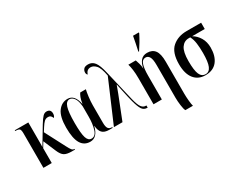

<svg xmlns="http://www.w3.org/2000/svg" viewBox="-120 -1376 2727 2196"><g transform="rotate(-30 1244.0 -278.0)"><path d="M82 0H192V-196L233 -264L303 -99Q328 -40 360 -20Q392 0 457 0H499V-10H496Q477 -10 463.5 -26Q450 -42 426 -89L290 -350L321 -399Q347 -440 367 -458.5Q387 -477 414 -477Q442 -477 453 -463.5Q464 -450 471 -434Q489 -454 489 -484Q489 -541 433 -541Q407 -541 384.5 -518.5Q362 -496 324 -434L191 -212Q192 -233 192 -258.5Q192 -284 192 -309V-536H13V-526H16Q57 -526 69.5 -513Q82 -500 82 -455Z M698 10Q792 10 825 -124H827Q831 -62 860 -31Q889 0 952 0H997V-10H994Q959 -10 944 -32Q929 -54 929 -107V-338Q929 -387 936.5 -447Q944 -507 952 -536H877Q864 -516 853 -488Q842 -460 835 -412H833Q806 -546 714 -546Q637 -546 587 -479Q537 -412 537 -267Q537 -124 577.5 -57Q618 10 698 10ZM727 -14Q684 -14 666 -70Q648 -126 648 -266Q648 -409 668 -470Q688 -531 733 -531Q763 -531 789.5 -497Q816 -463 823 -384V-248Q823 -154 801.5 -84Q780 -14 727 -14Z M1013 0H1126L1246 -304Q1254 -326 1264 -352Q1274 -378 1283 -404H1285Q1293 -368 1304 -316.5Q1315 -265 1325 -220.5Q1335 -176 1340 -160Q1363 -72 1386.5 -36Q1410 0 1456 0H1459V-29H1452Q1417 -29 1394 -61Q1371 -93 1351 -175L1256 -578Q1231 -688 1198.5 -729Q1166 -770 1115 -770Q1072 -770 1055.5 -750Q1039 -730 1039 -705Q1039 -681 1055 -671Q1071 -727 1124 -727Q1159 -727 1193 -691.5Q1227 -656 1247 -546Z M1818 240H1918Q1911 218 1906 166.5Q1901 115 1901 70V-351Q1901 -456 1867 -501.5Q1833 -547 1765 -547Q1711 -547 1680 -510.5Q1649 -474 1640 -412H1639Q1637 -450 1628.5 -480Q1620 -510 1611 -536H1513Q1523 -504 1529.5 -455.5Q1536 -407 1536 -343V0H1646V-316Q1646 -406 1662.5 -457.5Q1679 -509 1725 -509Q1755 -509 1773 -478.5Q1791 -448 1791 -372V60Q1791 108 1798.5 163.5Q1806 219 1818 240ZM1688 -606H1695Q1726 -653 1750.5 -693.5Q1775 -734 1801 -786V-796H1725Q1716 -750 1707.5 -704.5Q1699 -659 1688 -614Z M2219 10Q2321 10 2374 -56Q2427 -122 2427 -235Q2427 -311 2393.5 -367Q2360 -423 2308 -453H2474V-536H2282Q2167 -536 2092 -470.5Q2017 -405 2017 -250Q2017 -125 2070.5 -57.5Q2124 10 2219 10ZM2227 0Q2175 0 2152 -52Q2129 -104 2129 -227Q2129 -348 2165 -400.5Q2201 -453 2262 -453H2282Q2305 -411 2312.5 -353Q2320 -295 2320 -227Q2320 -106 2297 -53Q2274 0 2227 0Z"/></g></svg>

Font: Noto Serif Display Condensed Semi
Style: Regular
Weight: 600
Width: 3
Designer: Monotype Design Team
Foundry: Monotype Imaging Inc.
Version: Version 1.900